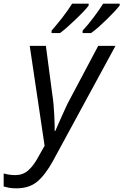

<svg xmlns="http://www.w3.org/2000/svg" viewBox="-114 -786 672 1046"><path d="M-30 168Q10 168 39 143Q68 118 94 70L129 8L48 -536H136L171 -271Q175 -247 177.5 -218.5Q180 -190 181.5 -162.5Q183 -135 183.5 -111Q184 -87 184 -72H187Q192 -83 201.5 -105Q211 -127 222.5 -152.5Q234 -178 245 -202Q256 -226 265 -242L421 -536H515L175 90Q134 165 90 202.5Q46 240 -25 240Q-49 240 -64.5 237Q-80 234 -94 230V159Q-80 163 -64 165.5Q-48 168 -30 168ZM167 -606V-619Q179 -633 194.5 -651.5Q210 -670 225.5 -690Q241 -710 255 -730Q269 -750 279 -766H369V-756Q360 -743 341 -723Q322 -703 299.5 -681.5Q277 -660 254 -639.5Q231 -619 213 -606ZM336 -619Q349 -633 364.5 -651.5Q380 -670 395 -690Q410 -710 424 -730Q438 -750 448 -766H538V-756Q528 -743 509.5 -723Q491 -703 469 -681.5Q447 -660 424 -639.5Q401 -619 382 -606H336Z"/></svg>

Font: BC Sans
Style: Italic
Weight: 400
Italic angle: -12°
Designer: Monotype Design Team
Designer: Province of B.C.
Foundry: Monotype Imaging Inc.
Version: Version 2.000;GOOG;noto-source:20170915:90ef993387c0